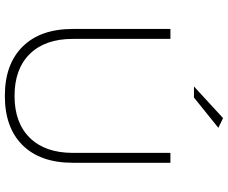

<svg xmlns="http://www.w3.org/2000/svg" viewBox="-96 -866 963 812"><g transform="rotate(90 386.0 -460.5)"><path d="M521 -901.9 393.1 -798.8H346.2L480 -921.9ZM668.9 -699.2V-286.1Q668.9 -149.4 594.7 -74.2Q520.5 1 386.2 1Q252 1 177.5 -74.2Q103 -149.4 103 -286.1V-699.2H145V-286.1Q145 -169.4 208.5 -104.7Q272 -40 386.2 -40Q500 -40 563.5 -104.7Q627 -169.4 627 -286.1V-699.2Z"/></g></svg>

Font: Montserrat Ultra Light
Style: Regular
Weight: 200
Designer: Julieta Ulanovsky
Foundry: Julieta Ulanovsky
Version: Version 3.001;PS 003.001;hotconv 1.0.70;makeotf.lib2.5.58329